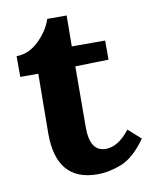

<svg xmlns="http://www.w3.org/2000/svg" viewBox="-71 -622 551 692"><g transform="rotate(-10 205.0 -276.5)"><path d="M341 -455V-385L219 -382L218 -158Q218 -70 276 -70Q322 -70 364 -125L410 -84Q365 -21 319.5 -3Q274 15 231 15Q81 15 81 -160L83 -379H17V-455Q62 -455 99 -491Q136 -527 149 -568H220L219 -455Z"/></g></svg>

Font: Sumana
Style: Bold
Weight: 700
Designer: Cyreal, Alexei Vanyashin (Devanagari), Olga Karpushina (Latin)
Foundry: Cyreal
Version: Version 1.015;PS 001.015;hotconv 1.0.70;makeotf.lib2.5.58329